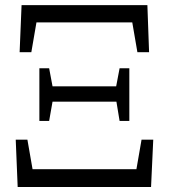

<svg xmlns="http://www.w3.org/2000/svg" viewBox="-20 -749 676 769"><path d="M126 -659.2 105.5 -540H58.6L66.4 -728.5H570.3L577.1 -540H530.3L509.8 -659.2ZM190.4 -403.3H445.3L459 -475.6H498V-264.6H459L446.3 -341.8H190.4L176.8 -264.6H137.7V-475.6H176.8ZM546.9 -189.5H593.8L585 0H50.8L43 -189.5H89.8L110.4 -71.3H526.4Z"/></svg>

Font: GenYoMin JP Regular
Style: Regular
Weight: 400
Version: Version 1.001;PS 1;hotconv 16.6.51;makeotf.lib2.5.65220 DEVE